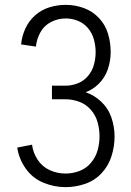

<svg xmlns="http://www.w3.org/2000/svg" viewBox="-20 -763 540 791"><path d="M250 8Q203 8 158.5 -10.5Q114 -29 86 -68.5Q58 -108 51 -155L112 -167Q116 -134 135 -105Q154 -76 185 -62Q216 -48 250 -48Q279 -48 307 -58.5Q335 -69 354.5 -92Q374 -115 382 -143.5Q390 -172 390 -201.5Q390 -231 382 -259.5Q374 -288 354.5 -310.5Q335 -333 307 -343.5Q279 -354 250 -354H194V-410H250Q276 -410 301 -420Q326 -430 343 -450.5Q360 -471 367 -496.5Q374 -522 374 -548Q374 -574 367 -600Q360 -626 343 -646.5Q326 -667 301.5 -677Q277 -687 251 -687Q219 -687 190.5 -672.5Q162 -658 146.5 -630Q131 -602 128 -571L67 -580Q70 -614 84.5 -645.5Q99 -677 125 -700Q151 -723 184 -733Q217 -743 251 -743Q289 -743 325 -730Q361 -717 387.5 -689Q414 -661 425 -624Q436 -587 436 -549Q436 -512 424 -477Q412 -442 385 -416Q362 -394 333 -383Q368 -371 396 -345Q426 -317 439 -278.5Q452 -240 452 -201Q452 -160 439.5 -120Q427 -80 398.5 -49.5Q370 -19 330.5 -5.5Q291 8 250 8Z"/></svg>

Font: Iosevka SS01 Light
Style: Regular
Weight: 300
Monospace: yes
Designer: Belleve Invis
Foundry: Belleve Invis
Version: 2.3.3; ttfautohint (v1.8.3)